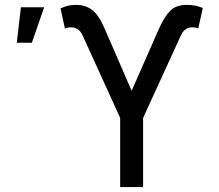

<svg xmlns="http://www.w3.org/2000/svg" viewBox="-20 -757 885 777"><path d="M466.3 0V-279.8L314.5 -613.3Q299.3 -646.5 267.6 -646.5Q261.2 -646.5 253.9 -645.3Q246.6 -644 242.7 -641.6L225.1 -722.7Q241.7 -731 256.1 -734.1Q270.5 -737.3 288.6 -737.3Q324.7 -737.3 352.1 -717.3Q379.4 -697.3 403.3 -641.6L512.7 -389.6L623.5 -641.1Q644 -687.5 667.7 -712.4Q691.4 -737.3 737.3 -737.3Q770.5 -737.3 800.8 -724.6L782.2 -641.6Q779.3 -644 772.2 -645.3Q765.1 -646.5 758.3 -646.5Q727.1 -646.5 711.9 -613.3L559.1 -279.8V0ZM47.9 -584 64.5 -727.5H158.7L108.9 -584Z"/></svg>

Font: Inter
Style: Regular
Weight: 400
Designer: Rasmus Andersson
Foundry: rsms
Version: Version 4.001;git-9221beed3